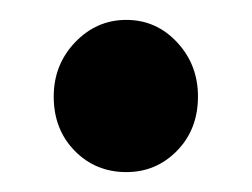

<svg xmlns="http://www.w3.org/2000/svg" viewBox="-20 -358 253 193"><path d="M107 -185Q76 -185 55 -206.5Q34 -228 34 -261Q34 -293 55.5 -315.5Q77 -338 107 -338Q137 -338 158 -315.5Q179 -293 179 -261Q179 -228 158 -206.5Q137 -185 107 -185Z"/></svg>

Font: Overlock
Style: Bold
Weight: 700
Designer: Dario Muhafara
Foundry: Dario Manuel Muhafara
Version: Version 1.001